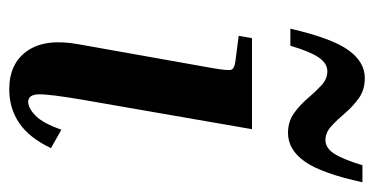

<svg xmlns="http://www.w3.org/2000/svg" viewBox="-212 -572 790 405"><g transform="rotate(90 182.5 -370.0)"><path d="M56 -479 61 -507H253L191 -150Q179 -80 179.5 -57.5Q180 -35 195 -35Q209 -35 225 -51Q241 -67 254 -105L293 -83Q271 -37 240 -16Q209 5 169 5Q114 5 87.5 -33.5Q61 -72 74 -142L124 -423Q130 -457 127.5 -463.5Q125 -470 110 -472ZM261 -583Q237 -583 219.5 -595.5Q202 -608 188 -624.5Q174 -641 160.5 -653.5Q147 -666 131 -666Q114 -666 101.5 -647.5Q89 -629 77 -588H41Q61 -675 86 -710Q111 -745 145 -745Q170 -745 187.5 -732.5Q205 -720 219 -703.5Q233 -687 246.5 -674.5Q260 -662 276 -662Q293 -662 305 -681Q317 -700 329 -740H365Q346 -653 321 -618Q296 -583 261 -583Z"/></g></svg>

Font: Inria Serif
Style: Bold Italic
Weight: 700
Italic angle: -10°
Designer: Black Foundry Team
Foundry: Black Foundry
Version: Version 1.000; ttfautohint (v1.8.3)